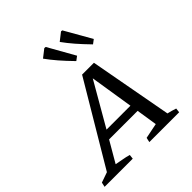

<svg xmlns="http://www.w3.org/2000/svg" viewBox="-245 -915 1056 1056"><g transform="rotate(-45 282.5 -387.0)"><path d="M493 -41Q507 -38 520.5 -34Q534 -30 546 -26L543 0H311L317 -27L406 -45L387 -167H165L94 -45Q117 -40 138.5 -36.5Q160 -33 185 -26L182 0H-37L-31 -27L29 -48L312 -524H404ZM193 -215H379L339 -468ZM342 -599Q302 -640 273.5 -673Q245 -706 222 -738L268 -774L278 -773L366 -617ZM472 -599Q432 -640 403.5 -673Q375 -706 352 -738L398 -774L407 -773L496 -617Z"/></g></svg>

Font: Piazzolla SC
Style: Italic
Weight: 400
Italic angle: -11.3°
Designer: Juan Pablo del Peral
Foundry: Huerta Tipografica
Version: Version 1.330